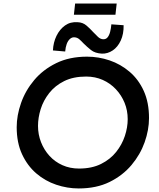

<svg xmlns="http://www.w3.org/2000/svg" viewBox="-20 -1054 896 1081"><path d="M423 7Q359 7 296.5 -14Q234 -35 184 -78Q134 -121 104 -186Q74 -251 74 -338Q74 -404 98.5 -474Q123 -544 172.5 -603Q222 -662 296.5 -698.5Q371 -735 470 -735Q535 -735 597 -714Q659 -693 709.5 -650Q760 -607 789.5 -542Q819 -477 819 -389Q819 -323 794.5 -253.5Q770 -184 720.5 -125Q671 -66 597 -29.5Q523 7 423 7ZM425 -105Q497 -105 549 -131Q601 -157 634 -198.5Q667 -240 683 -288.5Q699 -337 699 -383Q699 -432 681.5 -475Q664 -518 632.5 -551.5Q601 -585 558.5 -604Q516 -623 465 -623Q393 -623 341.5 -597.5Q290 -572 257 -530Q224 -488 209 -439.5Q194 -391 194 -345Q194 -297 211 -253.5Q228 -210 258.5 -176.5Q289 -143 331.5 -124Q374 -105 425 -105ZM554 -752Q515 -754 492 -772.5Q469 -791 450 -810Q438 -823 426.5 -833Q415 -843 399 -844Q385 -845 373.5 -834.5Q362 -824 355.5 -806Q349 -788 347 -764L278 -770Q280 -815 298 -852Q316 -889 346 -910.5Q376 -932 417 -929Q446 -928 466.5 -910.5Q487 -893 504 -874Q519 -858 532 -846Q545 -834 560 -833Q576 -832 585.5 -843.5Q595 -855 600 -874.5Q605 -894 607 -917L676 -912Q677 -863 660 -826Q643 -789 614.5 -770Q586 -751 554 -752ZM403 -1034H637L630 -971H396Z"/></svg>

Font: Josefin Sans Thin SemiBold
Style: Italic
Weight: 600
Italic angle: -7°
Version: Version 2.000